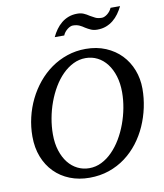

<svg xmlns="http://www.w3.org/2000/svg" viewBox="-96 -964 902 1058"><g transform="rotate(-10 355.0 -435.0)"><path d="M577.1 -417Q577.1 -466.8 564.7 -507.3Q552.2 -547.9 530 -576.9Q507.8 -606 477.3 -621.6Q446.8 -637.2 411.1 -637.2Q374.5 -637.2 341.8 -621.1Q309.1 -605 281.2 -577.1Q253.4 -549.3 231.2 -512Q209 -474.6 193.4 -432.1Q177.7 -389.6 169.4 -344Q161.1 -298.3 161.1 -253.9Q161.1 -203.1 174.1 -162.8Q187 -122.6 209.2 -94.5Q231.4 -66.4 261.7 -51.3Q292 -36.1 327.1 -36.1Q363.8 -36.1 396.5 -52.5Q429.2 -68.8 457 -97.2Q484.9 -125.5 507.1 -162.8Q529.3 -200.2 544.9 -242.7Q560.5 -285.2 568.8 -329.8Q577.1 -374.5 577.1 -417ZM690.9 -417Q690.9 -364.3 679.7 -311.8Q668.5 -259.3 647 -210.9Q625.5 -162.6 593.8 -121.3Q562 -80.1 520.8 -49.3Q479.5 -18.6 429 -1.2Q378.4 16.1 319.8 16.1Q259.8 16.1 210 -3.7Q160.2 -23.4 124 -60.1Q87.9 -96.7 67.9 -147.9Q47.9 -199.2 47.9 -262.2Q47.9 -315.9 60.1 -368.2Q72.3 -420.4 95.5 -467.8Q118.7 -515.1 151.6 -555.2Q184.6 -595.2 225.8 -624.5Q267.1 -653.8 316.2 -670.4Q365.2 -687 419.9 -687Q481.9 -687 532.2 -665.8Q582.5 -644.5 617.7 -607.9Q652.8 -571.3 671.9 -522Q690.9 -472.7 690.9 -417ZM648.4 -886.2Q637.7 -864.3 623.8 -845Q609.9 -825.7 592 -811.3Q574.2 -796.9 552.2 -788.6Q530.3 -780.3 503.4 -780.3Q482.9 -780.3 467.8 -786.9Q452.6 -793.5 437 -803.2Q430.7 -807.6 424.3 -811.5Q418 -815.4 410.4 -818.8Q402.8 -822.3 393.8 -824.2Q384.8 -826.2 373 -826.2Q366.7 -826.2 358.6 -822.8Q350.6 -819.3 342.8 -813.2Q335 -807.1 328.1 -798.8Q321.3 -790.5 317.4 -780.3H264.2Q274.4 -802.2 288.3 -821.5Q302.2 -840.8 319.8 -855.2Q337.4 -869.6 359.4 -877.9Q381.3 -886.2 408.2 -886.2Q428.7 -886.2 444.1 -879.6Q459.5 -873 475.1 -862.3Q487.8 -855 502 -847.7Q516.1 -840.3 539.1 -840.3Q545.9 -840.3 554 -843.8Q562 -847.2 569.8 -853.3Q577.6 -859.4 584.2 -867.7Q590.8 -876 595.2 -886.2Z"/></g></svg>

Font: Charis SIL Phon
Style: Italic
Weight: 400
Italic angle: -11°
Foundry: SIL International
Version: Version 5.000